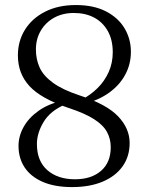

<svg xmlns="http://www.w3.org/2000/svg" viewBox="-20 -731 576 762"><path d="M266 11.5Q197.5 11.5 150 -9Q102.5 -29.5 78 -66.2Q53.5 -103 53.5 -152Q53.5 -191 73.8 -227.2Q94 -263.5 133 -291.2Q172 -319 229 -331.5L238 -316Q180 -291.5 153.2 -247.2Q126.5 -203 126.5 -159.5Q126.5 -92 167.8 -55.8Q209 -19.5 277.5 -19.5Q342.5 -19.5 381 -53Q419.5 -86.5 419.5 -146.5Q419.5 -180 404.5 -207.5Q389.5 -235 353 -258.2Q316.5 -281.5 252.5 -302.5Q143.5 -339 97.2 -389Q51 -439 51 -511Q51 -568.5 79.5 -613.8Q108 -659 159.8 -685Q211.5 -711 281 -711Q351.5 -711 400.2 -686Q449 -661 474.2 -618.8Q499.5 -576.5 499.5 -525.5Q499.5 -476.5 477.2 -435Q455 -393.5 413.5 -363.5Q372 -333.5 313.5 -318.5L300.5 -333.5Q338.5 -353 367 -381.2Q395.5 -409.5 411.5 -445.5Q427.5 -481.5 427.5 -523.5Q427.5 -572.5 408 -607.5Q388.5 -642.5 354 -661Q319.5 -679.5 273 -679.5Q229 -679.5 195 -660.8Q161 -642 141.8 -609.2Q122.5 -576.5 122.5 -534.5Q122.5 -496 137.2 -463.2Q152 -430.5 189.8 -402.8Q227.5 -375 295.5 -352.5Q402.5 -317.5 448.5 -269.5Q494.5 -221.5 494.5 -163.5Q494.5 -110 466.5 -70.8Q438.5 -31.5 387.2 -10Q336 11.5 266 11.5Z"/></svg>

Font: Fraunces 48pt Soft Wonky Light
Style: Regular
Weight: 300
Version: Version 1.000;[b76b70a41]